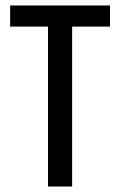

<svg xmlns="http://www.w3.org/2000/svg" viewBox="-20 -680 438 700"><path d="M155 0V-660H243V0ZM17 -583V-660H381V-583Z"/></svg>

Font: Bricolage Grotesque Condensed
Style: Regular
Weight: 400
Width: 3
Designer: Mathieu Triay
Foundry: Atelier Triay
Version: Version 1.000;gftools[0.9.30]